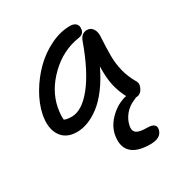

<svg xmlns="http://www.w3.org/2000/svg" viewBox="-176 -632 973 1025"><g transform="rotate(-30 310.5 -119.0)"><path d="M150.9 9.8Q83 9.8 52.5 -37.8Q22 -85.4 37.1 -163.1Q49.3 -223.1 84.7 -283.7Q120.1 -344.2 168.5 -392.1Q216.8 -439.9 278.3 -470Q339.8 -500 399.9 -500Q423.8 -500 436 -487.3Q448.2 -474.6 443.8 -452.1Q439.5 -425.3 407.2 -420.9Q304.2 -405.3 224.4 -328.1Q144.5 -251 126 -155.8Q117.7 -111.3 121.1 -83Q137.2 -75.2 166 -75.2Q230.5 -75.2 296.4 -158Q362.3 -240.7 418 -396Q432.1 -436 466.8 -436Q489.7 -436 502.7 -416.7Q515.6 -397.5 513.2 -367.2Q509.3 -303.2 509.3 -254.2Q509.3 -205.1 520.8 -158.7Q532.2 -112.3 558.1 -67.9Q571.3 -47.4 556.9 -20.3Q542.5 6.8 515.1 6.8H514.2Q503.4 12.2 501 13.2Q463.9 28.3 439.9 57.1Q416 85.9 409.2 120.1Q402.8 148.9 419.4 162.8Q436 176.8 483.9 176.8Q514.2 176.8 526.1 187Q538.1 197.3 534.2 214.8Q524.9 262.2 457 262.2Q374 262.2 339.1 225.8Q304.2 189.5 317.9 121.1Q328.6 70.3 372.6 28.6Q416.5 -13.2 472.2 -25.9Q449.7 -68.4 439 -115.5Q428.2 -162.6 430.2 -232.9Q399.9 -168.5 363.5 -120.1Q327.1 -71.8 290.5 -44.2Q253.9 -16.6 219 -3.4Q184.1 9.8 150.9 9.8Z"/></g></svg>

Font: Shantell Sans Normal
Style: Italic
Weight: 400
Italic angle: -11.31°
Designer: Stephen Nixon, Anya Danilova, Shantell Martin
Foundry: Arrow Type
Version: Version 1.006;[559af2be0]